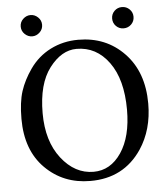

<svg xmlns="http://www.w3.org/2000/svg" viewBox="-54 -802 747 860"><g transform="rotate(-5 320.0 -372.0)"><path d="M81.5 -672.1Q66.9 -686 66.9 -706.1Q66.9 -726.1 81.5 -740Q96.2 -753.9 115 -753.9Q133.8 -753.9 148.4 -740Q163.1 -726.1 163.1 -706.1Q163.1 -686 148.4 -672.1Q133.8 -658.2 115 -658.2Q96.2 -658.2 81.5 -672.1ZM491.9 -672.1Q478 -686 478 -706.1Q478 -726.1 491.9 -740Q505.9 -753.9 525.9 -753.9Q545.9 -753.9 560.1 -740Q574.2 -726.1 574.2 -706.1Q574.2 -686 560.1 -672.1Q545.9 -658.2 525.9 -658.2Q505.9 -658.2 491.9 -672.1ZM307.1 -585Q239.3 -585 185.1 -513.9Q130.9 -442.9 130.9 -311Q130.9 -185.1 191.4 -107.4Q252 -29.8 335.9 -29.8Q412.1 -29.8 460.4 -101.3Q508.8 -172.9 508.8 -293.9Q508.8 -430.2 452.4 -507.6Q396 -585 307.1 -585ZM606 -313Q606 -195.8 548.8 -109.9Q467.8 10.3 317.9 9.8Q196.8 9.8 115.5 -71.5Q34.2 -152.8 34.2 -293.9Q34.2 -369.1 50 -418Q65.9 -466.8 99.1 -514.2Q136.2 -567.4 193.1 -596.2Q250 -625 317.9 -625Q442.9 -625 524.4 -540Q606 -455.1 606 -313Z"/></g></svg>

Font: Linux Libertine Mono
Style: Mono
Weight: 400
Designer: Philipp H. Poll
Foundry: Philipp H. Poll
Version: Version 5.1.7 ; ttfautohint (v0.9)